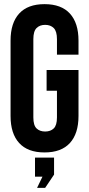

<svg xmlns="http://www.w3.org/2000/svg" viewBox="-20 -728 430 927"><path d="M205 -390H359V-168Q359 -83 317.5 -37.5Q276 8 195 8Q114 8 72.5 -37.5Q31 -83 31 -168V-532Q31 -617 72.5 -662.5Q114 -708 195 -708Q276 -708 317.5 -662.5Q359 -617 359 -532V-464H255V-539Q255 -577 239.5 -592.5Q224 -608 198 -608Q172 -608 156.5 -592.5Q141 -577 141 -539V-161Q141 -123 156.5 -108Q172 -93 198 -93Q224 -93 239.5 -108Q255 -123 255 -161V-290H205ZM149 125V33H241V115L198 179H159L185 125Z"/></svg>

Font: BebasNeueW03-Regular
Style: Regular
Weight: 400
Designer: Ryoichi Tsunekawa
Foundry: Ryoichi Tsunekawa
Version: Version 1.30